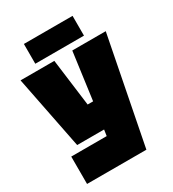

<svg xmlns="http://www.w3.org/2000/svg" viewBox="-207 -982 983 1093"><g transform="rotate(-30 285.0 -435.0)"><path d="M38 0V-180H271L277 -220H100L5 -700H227L267 -390H303L345 -700H565L428 0ZM125 -740V-870H445V-740Z"/></g></svg>

Font: Tektur SemiCondensed Black
Style: Regular
Weight: 900
Width: 4
Designer: Adam Jagosz
Foundry: Adam Jagosz
Version: Version 1.005;gftools[0.9.30]